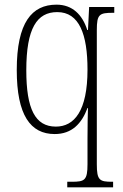

<svg xmlns="http://www.w3.org/2000/svg" viewBox="-20 -566 529 825"><path d="M269 239H466V215H462C408 215 396 209 396 140V-437C396 -505 407 -511 466 -511H471V-536H363L358 -437H355C334 -503 291 -546 223 -546C117 -546 52 -470 52 -265C52 -71 111 10 215 10C289 10 331 -35 356 -102H358C357 -81 356 -19 356 30V139C356 209 344 215 288 215H269ZM220 -22C131 -22 93 -98 93 -264C93 -445 139 -514 226 -514C321 -514 356 -418 356 -267C356 -89 299 -22 220 -22Z"/></svg>

Font: Noto Serif Hebrew Condensed ExtraLight
Style: Regular
Weight: 200
Width: 3
Designer: Monotype Design Team
Foundry: Monotype Imaging Inc.
Version: Version 2.004